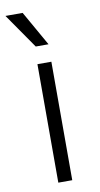

<svg xmlns="http://www.w3.org/2000/svg" viewBox="-88 -775 423 814"><g transform="rotate(-10 123.5 -367.5)"><path d="M95 0V-510H155V0ZM-3 -735H71L156 -585H101Z"/></g></svg>

Font: Radio Canada Light
Style: Regular
Weight: 300
Designer: Charles Daoud, Etienne Aubert Bonn, Alexandre Saumier Demers, Jacques Le Bailly
Foundry: Radio-Canada
Version: Version 2.104;gftools[0.9.28.dev5+ged2979d]